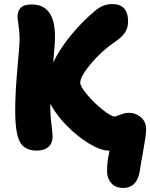

<svg xmlns="http://www.w3.org/2000/svg" viewBox="-20 -755 743 950"><path d="M163.1 -9.8Q101.1 -9.8 78.1 -53.5Q55.2 -97.2 55.2 -209Q55.2 -295.9 66.2 -416.5Q77.1 -537.1 77.1 -559.1Q77.1 -593.8 72 -627.4Q66.9 -661.1 66.9 -671.9Q66.9 -701.7 83.3 -717.3Q99.6 -732.9 137.2 -732.9Q252 -732.9 252 -574.2Q252 -533.7 243.2 -445.8Q275.9 -514.2 332.5 -582.5Q389.2 -650.9 451.2 -702.1Q489.3 -734.9 535.2 -734.9Q613.8 -734.9 613.8 -648.9Q613.8 -616.7 597.9 -593Q582 -569.3 542 -543Q482.4 -502.4 429.7 -439.5Q377 -376.5 377 -346.2Q377 -327.1 411.6 -286.1Q446.3 -245.1 488.3 -211.7Q530.3 -178.2 548.8 -178.2Q550.3 -178.2 574.5 -187.5Q598.6 -196.8 620.1 -196.8Q650.9 -196.8 677 -174.8Q703.1 -152.8 703.1 -113.8Q703.1 -87.9 689.9 -16.4Q676.8 55.2 672.9 84Q660.6 174.8 589.8 174.8Q551.3 174.8 531 151.6Q510.7 128.4 509.8 97.2Q508.3 53.2 522 -9.8H518.1Q478 -9.8 420.2 -44.9Q362.3 -80.1 309.1 -134.5Q255.9 -189 229 -242.2V-214.8Q229 -181.6 234.6 -139.4Q240.2 -97.2 240.2 -78.1Q240.2 -46.4 219.5 -28.1Q198.7 -9.8 163.1 -9.8Z"/></svg>

Font: Shantell Sans Bouncy
Style: Regular
Weight: 800
Designer: Stephen Nixon, Anya Danilova, Shantell Martin
Foundry: Arrow Type
Version: Version 1.006;[9816181b4]